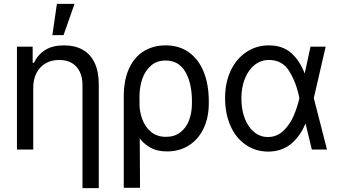

<svg xmlns="http://www.w3.org/2000/svg" viewBox="-20 -771 1748 990"><path d="M151.4 0V-318.4C151.4 -348.3 157.2 -374.2 168.9 -396C180.7 -417.8 196.6 -434.2 216.8 -445.3C237 -456.4 259.8 -461.9 285.2 -461.9C310.5 -461.9 332.2 -456.7 350.1 -446.3C368 -435.9 381.7 -420.9 391.1 -401.4C400.6 -381.8 405.3 -358.4 405.3 -331.1V199.2H489.3V-336.9C489.3 -381.2 481.9 -418.3 467.3 -448.2C452.6 -478.2 432 -500.5 405.3 -515.1C378.6 -529.8 347 -537.1 310.5 -537.1C271.5 -537.1 239.3 -529.3 213.9 -513.7C188.5 -498 168.9 -475.9 155.3 -447.3H148.4V-530.3H67.4V0ZM273.4 -751 250 -589.8H307.6L364.3 -751Z M646 -418.9C627.4 -379.2 618.2 -330.4 618.2 -272.5V197.3H702.1L699.2 -273.4C699.2 -305.3 703.9 -335.3 713.4 -363.3C722.8 -391.3 737.6 -414.2 757.8 -432.1C778 -450 803.4 -459 834 -459C878.9 -459 912.8 -439.6 935.5 -400.9C958.3 -362.1 969.7 -311.2 969.7 -248V-238.3C969.7 -206.4 964.8 -177.4 955.1 -151.4C945.3 -125.3 930.3 -104.5 910.2 -88.9C890 -73.2 865.2 -65.4 835.9 -65.4C804 -65.4 777.8 -74.4 757.3 -92.3C736.8 -110.2 722 -132.2 712.9 -158.2C703.8 -184.2 699.2 -209.6 699.2 -234.4L645.5 -168.9C659.2 -129.9 674.2 -97.5 690.4 -71.8C706.7 -46.1 727.2 -26 752 -11.7C776.7 2.6 806.3 9.8 840.8 9.8C884.4 9.8 922.5 -0.8 955.1 -22C987.6 -43.1 1012.7 -72.4 1030.3 -109.9C1047.9 -147.3 1056.6 -190.1 1056.6 -238.3V-248C1056.6 -306 1047.9 -356.8 1030.3 -400.4C1012.7 -444 987.1 -477.7 953.6 -501.5C920.1 -525.2 880.2 -537.1 834 -537.1C792.3 -537.1 755.2 -527.3 722.7 -507.8C690.1 -488.3 664.6 -458.7 646 -418.9Z M1245.6 -25.4C1279.1 -2 1317.7 10.1 1361.3 10.7C1407.6 10.7 1446.6 -2 1478.5 -27.3C1510.4 -52.7 1535.8 -87.9 1554.7 -132.8H1583L1597.7 -263.7L1659.2 -530.3H1581.1L1523.4 -263.7C1516.9 -234.4 1507.3 -204.8 1494.6 -174.8C1481.9 -144.9 1464.4 -119 1441.9 -97.2C1419.4 -75.4 1392.6 -64.5 1361.3 -64.5C1334.6 -64.5 1310.9 -73.1 1290 -90.3C1269.2 -107.6 1253.1 -131.3 1241.7 -161.6C1230.3 -191.9 1224.6 -225.9 1224.6 -263.7C1224.6 -302.1 1230.8 -336.4 1243.2 -366.7C1255.5 -397 1272.5 -420.4 1293.9 -437C1315.4 -453.6 1339.8 -461.9 1367.2 -461.9C1413.4 -461.9 1448.6 -441.9 1472.7 -401.9C1496.7 -361.8 1513.7 -316.7 1523.4 -266.6L1587.9 0H1666L1597.7 -266.6L1583 -392.6H1550.8C1533.2 -438.2 1509.6 -473.6 1480 -499C1450.4 -524.4 1412.4 -537.1 1366.2 -537.1C1323.2 -537.1 1284.5 -525.6 1250 -502.4C1215.5 -479.3 1188.6 -447.3 1169.4 -406.2C1150.2 -365.2 1140.6 -318.4 1140.6 -265.6C1140.6 -212.2 1149.7 -164.7 1168 -123C1186.2 -81.4 1212.1 -48.8 1245.6 -25.4Z"/></svg>

Font: Pretendard Variable
Style: Regular
Weight: 400
Designer: Base glyphs from Inter by Rasmus Andersson; Hangeul glyphs from Noto Sans CJK(Source Han Sans) by Jang Soo-young and Kan
Foundry: Kil Hyung-jin
Version: Version 1.309;Glyphs 3.2 (3225)